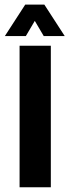

<svg xmlns="http://www.w3.org/2000/svg" viewBox="-34 -794 294 814"><path d="M49 0V-600H181.5V0ZM-13.5 -641 73 -774.5H154L240.5 -641H151.5L113.5 -705.5L75.5 -641Z"/></svg>

Font: Big Shoulders Stencil Text Thin ExtraBold
Style: Regular
Weight: 800
Version: Version 2.001